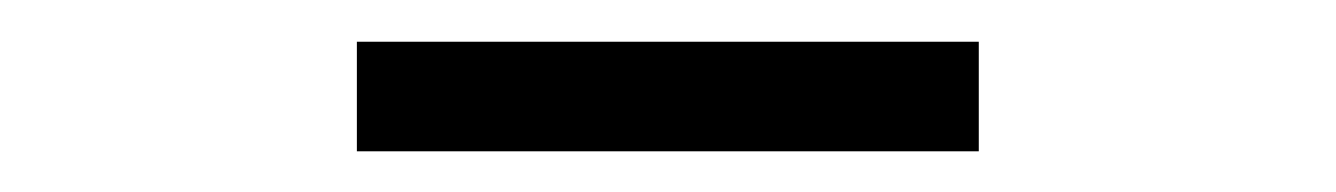

<svg xmlns="http://www.w3.org/2000/svg" viewBox="-20 -656 640 92"><path d="M151 -636H449V-583.5H151Z"/></svg>

Font: JuliaMono Light
Style: Regular
Weight: 300
Monospace: yes
Designer: cormullion
Foundry: corm
Version: Version 0.054; ttfautohint (v1.8.4)